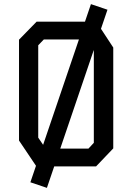

<svg xmlns="http://www.w3.org/2000/svg" viewBox="-20 -805 640 929"><path d="M157 -700H446L528 -575V-87L445 0H156L72 -125V-613ZM165 -139 201 -86H408L434 -114V-561L399 -614H192L165 -586ZM420 -785 500 -758 207 104 127 77Z"/></svg>

Font: Kode Mono Medium
Style: Regular
Weight: 500
Monospace: yes
Designer: Isa Ozler
Foundry: Kadena LLC
Version: Version 1.206;gftools[0.9.28]